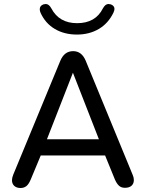

<svg xmlns="http://www.w3.org/2000/svg" viewBox="-20 -933 730 961"><path d="M40 -31Q40 -43 46 -58L282 -629Q302 -677 346 -677Q389 -677 409 -629L644 -58Q650 -45 650 -32Q650 -14 638.5 -3.5Q627 7 605 7Q587 7 575.5 -3.5Q564 -14 555 -35L506 -155H184L134 -35Q124 -11 112 -1.5Q100 8 83 8Q63 8 51.5 -2.5Q40 -13 40 -31ZM215 -236H475L345 -569ZM183 -869Q179 -878 179 -887Q179 -904 197 -911Q205 -913 209 -913Q225 -913 237 -891Q276 -817 366 -817Q458 -817 495 -891Q507 -913 523 -913Q527 -913 535 -911Q553 -904 553 -888Q553 -882 548 -870Q522 -816 474.5 -788Q427 -760 365 -760Q302 -760 254.5 -788Q207 -816 183 -869Z"/></svg>

Font: SN Pro
Style: Regular
Weight: 400
Designer: Tobias Whetton
Foundry: Supernotes
Version: Version 1.003